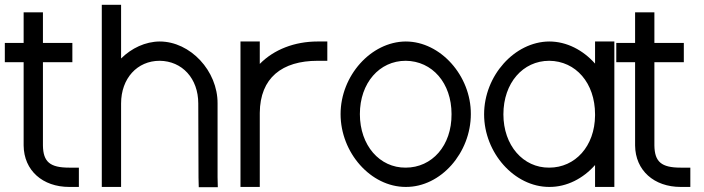

<svg xmlns="http://www.w3.org/2000/svg" viewBox="-47 -755 2917 796"><path d="M131 -497V-152C132 -84 160 -60 240 -60H280V20H240C130 20 52 -48 51 -152V-497H13H-27V-577H13H51V-664V-704H131V-664V-577H213H253V-497H213Z M855 -20 856 21H777L776 -19L775 -326C775 -430 708 -502 615 -503C522 -503 455 -430 455 -326V-286V-20V20H375V-20V-286V-326V-695V-735H455V-695V-512.6C498.4 -555.4 555.4 -582.5 615 -583C742 -583 856 -461 855 -326Z M1030 -490C1088.7 -549.8 1174.5 -583 1270 -583H1310V-503H1270C1122.6 -503 1031 -432.5 1030 -286.8V-282V-242V-20V20H950V-20V-242V-282C950 -283.3 950 -284.6 950 -285.9V-543V-583H1030V-543Z M1365 -282C1365 -441 1491 -582 1635 -583C1780 -583 1906 -440 1905 -282C1905 -122 1781 21 1635 20C1490 20 1365 -122 1365 -282ZM1445 -282C1445 -152 1527 -59 1635 -60C1744 -60 1826 -151 1825 -282C1825 -411 1745 -502 1635 -503C1526 -503 1445 -411 1445 -282Z M1960 -281C1960 -441 2086 -582 2230 -583C2302.6 -583 2370.5 -547.1 2420 -491.3V-543V-583H2500V-543V-284.8V-281V-20V20H2420V-20V-70.8C2370.7 -15.1 2303.1 20.5 2230 20C2085 20 1960 -122 1960 -281ZM2040 -281C2040 -152 2122 -59 2230 -60C2337.7 -60 2419 -148.8 2420 -276.3V-281C2420 -411 2340 -502 2230 -503C2121 -503 2040 -411 2040 -281Z M2666 -497V-152C2667 -84 2695 -60 2775 -60H2815V20H2775C2665 20 2587 -48 2586 -152V-497H2548H2508V-577H2548H2586V-664V-704H2666V-664V-577H2748H2788V-497H2748Z"/></svg>

Font: Nordica Plus
Style: NordicaClassicLight
Weight: 300
Version: Version 1.01